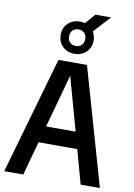

<svg xmlns="http://www.w3.org/2000/svg" viewBox="-110 -1125 833 1194"><g transform="rotate(10 306.0 -528.5)"><path d="M3.5 0 215.5 -740H395.5L607.5 0H486L427 -214H182.5L123.5 0ZM211.5 -319H398L304.5 -656ZM306 -794.5Q261 -794.5 231.5 -823.2Q202 -852 202 -896.5Q202 -940.5 231.5 -969.2Q261 -998 306 -998Q323 -998 338 -993.5L393 -1057H492L395 -951.5Q410 -927 410 -896.5Q410 -852 380.5 -823.2Q351 -794.5 306 -794.5ZM306 -844Q328.5 -844 342.8 -858Q357 -872 357 -896.5Q357 -920.5 342.8 -934.5Q328.5 -948.5 306 -948.5Q283.5 -948.5 269.2 -934.5Q255 -920.5 255 -896.5Q255 -872 269.2 -858Q283.5 -844 306 -844Z"/></g></svg>

Font: Encode Sans Condensed Condensed SemiBold
Style: Regular
Weight: 600
Width: 3
Designer: Multiple Designers
Foundry: Impallari Type
Version: Version 3.000; ttfautohint (v1.8.3) -l 8 -r 50 -G 200 -x 14 